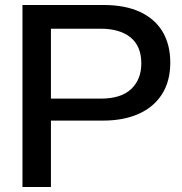

<svg xmlns="http://www.w3.org/2000/svg" viewBox="-20 -749 730 769"><path d="M70 0V-729H394Q482 -729 541.5 -701Q601 -673 631.5 -621.5Q662 -570 662 -498Q662 -424 629 -372Q596 -320 535.5 -293Q475 -266 393 -266H172V-354H383Q465 -354 505.5 -392.5Q546 -431 546 -495Q546 -564 503 -599Q460 -634 383 -634H161L184 -657V0Z"/></svg>

Font: Mona Sans SemiExpanded Medium
Style: Regular
Weight: 500
Width: 6
Designer: Deni Anggara
Foundry: GitHub
Version: Version 2.000